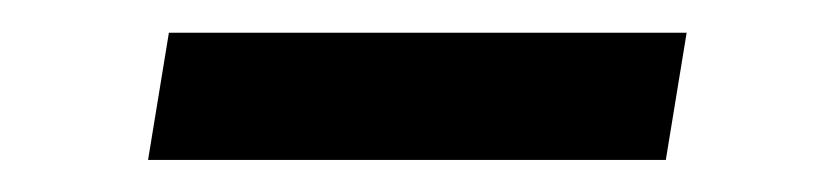

<svg xmlns="http://www.w3.org/2000/svg" viewBox="-20 -371 500 118"><path d="M402 -350.9 389.2 -272.7H71L83.8 -350.9Z"/></svg>

Font: Karasuma Gothic
Style: Italic
Weight: 400
Italic angle: -9.39999°
Designer: Rasmus Andersson / Ryoko Nishizuka
Foundry: Genbu
Version: Version 1.00